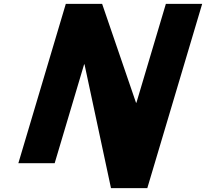

<svg xmlns="http://www.w3.org/2000/svg" viewBox="-20 -845 1067 994"><path d="M415.5 -512H417.5L554.6 129H742.6L1026.7 -825H838.7L686.2 -313H684.2L508.7 -825H320.7L75 0H263Z"/></svg>

Font: Hussar
Style: BdOblThree
Weight: 700
Foundry: Cannot Into Space Fonts
Version: Version 2.00